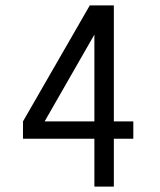

<svg xmlns="http://www.w3.org/2000/svg" viewBox="-20 -690 590 710"><path d="M329 0V-177H65V-241L312 -670H401V-241H473V-177H401V0ZM145 -241H329V-562Z"/></svg>

Font: Lode
Style: Regular
Weight: 400
Monospace: yes
Designer: Belleve Invis
Foundry: Belleve Invis
Version: Version 29.2.0; ttfautohint (v1.8.3)